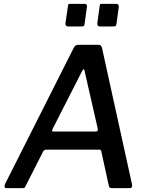

<svg xmlns="http://www.w3.org/2000/svg" viewBox="-20 -974 781 994"><path d="M12 0Q6 0 4 -6Q2 -12 7 -23L363 -729Q368 -737 373.5 -739.5Q379 -742 388 -742H489Q499 -742 503.5 -736Q508 -730 509 -722L664 -17Q665 -11 662.5 -5.5Q660 0 653 0H558Q545 0 543 -14L504 -192Q503 -199 494 -199H218Q208 -199 203 -189L111 -8Q109 -3 106 -1.5Q103 0 96 0H12ZM476 -293Q489 -293 486 -308L418 -606Q417 -616 413 -615Q409 -614 404 -604L252 -306Q249 -298 250 -295.5Q251 -293 257 -293ZM430 -938 418 -851Q417 -842 414 -839.5Q411 -837 400 -837H334Q325 -837 321.5 -842Q318 -847 319 -855L332 -943Q333 -951 335 -952.5Q337 -954 343 -954H419Q425 -954 428.5 -949Q432 -944 430 -938ZM595 -938 583 -851Q582 -842 578.5 -839.5Q575 -837 564 -837H499Q489 -837 486 -842Q483 -847 484 -855L496 -943Q497 -951 499 -952.5Q501 -954 507 -954H583Q589 -954 592.5 -949Q596 -944 595 -938Z"/></svg>

Font: Libre Franklin Thin Medium
Style: Italic
Weight: 500
Italic angle: -8°
Version: Version 3.000